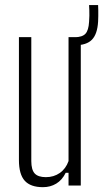

<svg xmlns="http://www.w3.org/2000/svg" viewBox="-20 -750 417 776"><path d="M153.5 6.5Q103.5 6.5 80 -19.5Q56.5 -45.5 56.5 -103V-600H106.5V-99Q106.5 -64 120.2 -49Q134 -34 165.5 -34Q197.5 -34 221.8 -51Q246 -68 257 -99V-600H306.5V0H257V-51.5H245.5Q231 -22 207.2 -7.8Q183.5 6.5 153.5 6.5ZM282.5 -567Q278 -567 274 -567.5Q270 -568 265.5 -569L264.5 -599.5Q269 -599.5 273.5 -599.5Q278 -599.5 282.5 -599.5Q313 -600 325.5 -613.8Q338 -627.5 340 -661.5Q341 -674.5 341.2 -686.2Q341.5 -698 341 -708.8Q340.5 -719.5 340 -729.5H376.5Q377 -718.5 377.2 -707.5Q377.5 -696.5 377.2 -685.2Q377 -674 376.5 -662.5Q373.5 -612 351.5 -589.5Q329.5 -567 282.5 -567Z"/></svg>

Font: Big Shoulders Text Thin ExtraLight
Style: Regular
Weight: 250
Version: Version 2.002